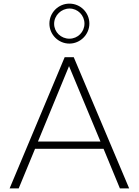

<svg xmlns="http://www.w3.org/2000/svg" viewBox="-20 -1037 764 1057"><path d="M360 -673 533 -258H189ZM362 -824C316 -824 278 -860 278 -906C278 -952 317 -990 363 -990C408 -990 445 -953 445 -907C445 -861 408 -824 362 -824ZM640 0H691L386 -722H336L33 0H83L173 -218H550ZM362 -1017C302 -1017 252 -968 252 -907C252 -846 302 -797 362 -797C422 -797 472 -847 472 -907C472 -968 423 -1017 362 -1017Z"/></svg>

Font: Perun ExtraLight
Style: Regular
Weight: 200
Foundry: Copyright (c) Stefan Peev, Context Ltd, 2016
Version: Version 1.089